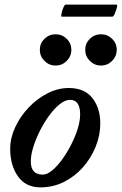

<svg xmlns="http://www.w3.org/2000/svg" viewBox="-20 -796 526 829"><path d="M155 13Q91 13 57.5 -34.5Q24 -82 24 -154Q24 -200 45.5 -246.5Q67 -293 103.5 -331.5Q140 -370 185 -393Q230 -416 277 -416Q345 -416 379 -372.5Q413 -329 413 -263Q413 -212 393 -162.5Q373 -113 338 -73.5Q303 -34 256 -10.5Q209 13 155 13ZM165 -42Q183 -42 205 -60Q227 -78 248 -107Q269 -136 287 -171Q305 -206 315.5 -240Q326 -274 326 -302Q326 -365 282 -365Q262 -365 238.5 -346.5Q215 -328 193 -298Q171 -268 153 -232.5Q135 -197 124 -162Q113 -127 113 -99Q113 -42 165 -42ZM220 -513Q192 -513 172 -533Q152 -553 152 -581Q152 -609 172 -628.5Q192 -648 220 -648Q248 -648 268 -628.5Q288 -609 288 -581Q288 -553 268 -533Q248 -513 220 -513ZM416 -513Q388 -513 368 -533Q348 -553 348 -581Q348 -609 368 -628.5Q388 -648 416 -648Q444 -648 464 -628.5Q484 -609 484 -581Q484 -553 464 -533Q444 -513 416 -513ZM247 -724Q243 -724 245.5 -737Q248 -750 253.5 -763Q259 -776 263 -776H483Q488 -776 484.5 -763Q481 -750 475.5 -737Q470 -724 465 -724Z"/></svg>

Font: Junicode
Style: Bold Italic
Weight: 700
Italic angle: -11°
Designer: Peter S. Baker
Version: Version 2.100; ttfautohint (v1.8.4)